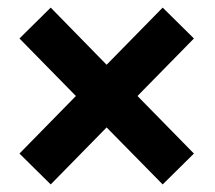

<svg xmlns="http://www.w3.org/2000/svg" viewBox="-20 -590 571 510"><path d="M31.7 -182.1 181.6 -335 31.7 -487.8 114.7 -569.8 263.2 -418 412.1 -569.8 495.1 -487.8 345.2 -335 495.1 -182.1 412.1 -100.1 263.2 -251.5 114.7 -100.1Z"/></svg>

Font: Vazir FD-UI
Style: Bold-FD-UI
Weight: 700
Designer: Saber Rastikerdar
Foundry: Saber Rastikerdar
Version: Version 30.0.0